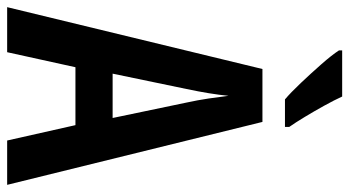

<svg xmlns="http://www.w3.org/2000/svg" viewBox="-240 -737 977 537"><g transform="rotate(90 248.5 -468.5)"><path d="M373 0 330 -191H168L126 0H0L173 -714H321L497 0ZM267 -501Q260 -533 255.5 -563.5Q251 -594 248 -619Q243 -568 229 -502L186 -295H310ZM250 -937Q260 -915 275.5 -887Q291 -859 307 -832.5Q323 -806 335 -789V-777H258Q239 -793 212 -821.5Q185 -850 159.5 -879Q134 -908 121 -928V-937Z"/></g></svg>

Font: Noto Sans Lao UI ExtCond SemBd
Style: Regular
Weight: 600
Width: 2
Designer: Monotype Design Team
Foundry: Monotype Imaging Inc.
Version: Version 2.000; ttfautohint (v1.8.4.7-5d5b)